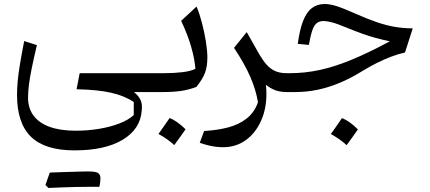

<svg xmlns="http://www.w3.org/2000/svg" viewBox="-20 -454 2120 947"><path d="M161.9 -231.4 99.3 -251.5Q85.9 -182.8 78.1 -135.2Q70.3 -87.6 67.2 -52.7Q64 -17.7 64 14.4Q64 153.7 132.9 220.7Q201.8 287.7 347.5 287.7Q498 287.7 585 235.4Q672 183.2 679 92.3Q682.8 62.7 674.2 41.4Q665.5 20.1 640.7 0H682V-93.1H373L357.6 -13.8Q460.4 -11.7 527.1 3.2Q593.8 18.1 639.8 49.2L639.6 113.6Q613.8 137.5 569.1 154.8Q524.5 172.1 468.8 181.4Q413.2 190.7 353.3 190.7Q277.3 190.7 225 171.7Q172.7 152.8 145.5 116.3Q118.4 79.9 118.4 28.3Q118.4 -1.5 122.6 -35.5Q126.8 -69.5 136.4 -116.6Q146 -163.7 161.9 -231.4ZM418.7 467.4Q434.2 467.4 444.1 467.5Q453.9 467.5 459.9 467.5Q465.9 467.5 469.6 467.6Q472.7 457.3 474 446Q475.4 434.8 475.4 426.4Q475.4 406.2 463.1 398.9Q450.8 391.6 415.3 391.6Q379.9 402.2 344.5 413.5Q309.1 424.7 274 436Q238.9 447.2 204.1 458.7Q208.1 462.3 211.8 466Q215.6 469.6 219.3 473.1Q250.8 471.7 285.2 470.3Q319.6 468.9 353.7 468.2Q387.8 467.4 418.7 467.4ZM219.3 473.1Q252.2 459.9 284.9 446.6Q317.5 433.3 350.2 419.4Q382.8 405.4 415.3 391.6Q405.2 391.6 384.7 392Q364.2 392.4 337.6 393.4Q311 394.3 281.8 395.1Q252.7 395.9 225.7 397.1Q220.2 412.3 214.9 427.4Q209.6 442.5 204.1 458.7Q208.1 462.3 211.8 466Q215.6 469.6 219.3 473.1Z M816.6 128Q802.7 148.4 789.3 167.6Q776 186.9 761.7 206.7Q782.6 217.9 802.4 231.8Q822.1 245.6 839.4 261.6Q854.1 241.8 867.9 222.4Q881.8 203 895.3 183.8Q874 162.8 854.5 149Q835 135.2 816.6 128ZM682.1 0H783.9Q835.5 0 873.1 -5.5Q910.7 -11.1 948.5 -25.2Q978.4 -62 990.6 -93.5Q1002.8 -124.9 1002.8 -169.9Q1002.8 -203.9 995.4 -249.9Q988 -296 975.9 -342Q963.7 -388.1 949.5 -421.7L873.5 -351.3Q906.1 -282 923 -222.7Q939.9 -163.4 943.9 -114.7Q921.6 -102.9 879.8 -98Q838.1 -93.1 791.6 -93.1H682.1Q674.1 -93.1 670 -85.4Q666 -77.7 666 -60.6V-32.5Q666 -15.4 670 -7.7Q674.1 0 682.1 0Z M1196.9 -295.6 1134.3 -217.9Q1187.7 -137.4 1215.3 -73.2Q1242.8 -9 1252.4 50.5Q1234.5 100.9 1196.3 130.8Q1158.2 160.6 1104.7 174.6Q1051.2 188.5 986.7 192.1L965.3 250.4Q985.8 257.5 1005.2 262.4Q1024.6 267.3 1043.5 269.7Q1062.4 272.1 1080.3 272.1Q1147.6 272.1 1198.4 232.6Q1249.3 193.1 1275 123.6Q1300.7 54 1291.7 -35.8Q1312.3 -18.9 1336.8 -9.4Q1361.2 0 1393.1 0H1393.6V-93.1H1393.1Q1359.9 -93.1 1336.4 -103.9Q1313 -114.7 1294.8 -135.3Q1276.7 -155.8 1259.5 -185.2Z M1581.7 -434.2Q1544.2 -434.2 1517.9 -413.9Q1491.6 -393.7 1474.9 -350.6Q1458.1 -307.5 1448.7 -237.8L1503.3 -232.4Q1511.5 -278.5 1520.3 -304Q1529.1 -329.6 1542.3 -339.9Q1555.5 -350.3 1576.2 -350.3Q1591.5 -350.3 1616.6 -343.9Q1641.8 -337.5 1687.2 -318.6Q1731.9 -300.4 1766.4 -288Q1800.8 -275.7 1833 -266.9Q1865.3 -258.1 1902.8 -250.3Q1798.5 -194 1714.2 -159.3Q1630 -124.5 1556.7 -108.8Q1483.4 -93.1 1411.6 -93.1H1393.6Q1385.5 -93.1 1381.5 -85.4Q1377.4 -77.7 1377.4 -60.6V-32.5Q1377.4 -15.4 1381.5 -7.7Q1385.5 0 1393.6 0H1438Q1492.2 0 1546.3 -11.2Q1600.3 -22.5 1655.3 -45.3Q1710.3 -68.1 1766.8 -103.3Q1802.4 -125.3 1838 -143.1Q1873.6 -160.9 1908.7 -174.2Q1943.7 -187.4 1977.6 -195.1L2015.7 -314.1Q1971.8 -314.1 1929.4 -321.2Q1887.1 -328.2 1839.2 -344.4Q1791.2 -360.7 1730.2 -387.9Q1673.7 -413.2 1640.5 -423.7Q1607.4 -434.2 1581.7 -434.2ZM1666.7 128.4Q1652.9 148.8 1639.5 168.1Q1626.1 187.3 1611.9 207.1Q1632.8 218.3 1652.5 232.2Q1672.3 246 1689.6 262Q1704.3 242.2 1718.1 222.8Q1731.9 203.4 1745.4 184.2Q1724.2 163.2 1704.7 149.4Q1685.2 135.6 1666.7 128.4Z"/></svg>

Font: Pinar FD VF
Style: Regular
Weight: 300
Designer: Amin Abedi
Version: Version 2.000